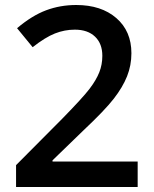

<svg xmlns="http://www.w3.org/2000/svg" viewBox="-20 -744 611 764"><path d="M527.8 0H43.9V-86.9L228 -272Q309.6 -355.5 336.2 -390.4Q362.8 -425.3 375 -456.1Q387.2 -486.8 387.2 -522Q387.2 -570.3 358.2 -598.1Q329.1 -626 277.8 -626Q236.8 -626 198.5 -610.8Q160.2 -595.7 109.9 -556.2L47.9 -631.8Q107.4 -682.1 163.6 -703.1Q219.7 -724.1 283.2 -724.1Q382.8 -724.1 442.9 -672.1Q502.9 -620.1 502.9 -532.2Q502.9 -483.9 485.6 -440.4Q468.3 -397 432.4 -350.8Q396.5 -304.7 313 -226.1L189 -106V-101.1H527.8Z"/></svg>

Font: f1_44652          
Style: Regular
Weight: 600
Foundry: Ascender Corporation
Version: Version 1.10